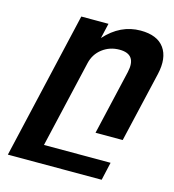

<svg xmlns="http://www.w3.org/2000/svg" viewBox="-113 -643 865 955"><g transform="rotate(15 319.5 -165.5)"><path d="M417 -430Q367 -430 329 -401Q291 -372 280 -324L176 125H519L498 218H15L190 -540H330L312 -462Q390 -549 494 -549Q580 -549 616 -499Q652 -449 632 -362L548 0H408L485 -333Q507 -430 417 -430Z"/></g></svg>

Font: Miedinger
Style: Bold-Italic
Weight: 700
Italic angle: -13°
Version: Version 001.000